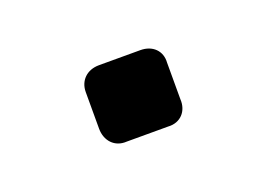

<svg xmlns="http://www.w3.org/2000/svg" viewBox="-34 -158 309 222"><g transform="rotate(-20 120.0 -47.0)"><path d="M70 -70V-25C70 -10 80 1 95 0H146C161 1 171 -10 170 -25V-70C171 -84 161 -94 146 -94H95C80 -94 70 -84 70 -70Z"/></g></svg>

Font: Aldone Medium
Style: Regular
Weight: 500
Designer: Pietro Gregorini
Version: Version 1.500;FEAKit 1.0